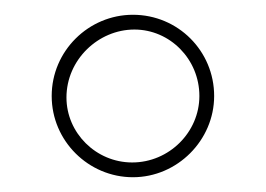

<svg xmlns="http://www.w3.org/2000/svg" viewBox="-20 -740 360 260"><path d="M160 -720C100 -720 50 -671 50 -610C50 -549 100 -500 160 -500C220 -500 270 -550 270 -610C270 -671 221 -720 160 -720ZM159 -520C110 -520 70 -560 70 -608C70 -659 113 -700 162 -700C210 -700 250 -660 250 -610C250 -561 209 -520 159 -520Z"/></svg>

Font: Perun Thin
Style: Regular
Weight: 100
Foundry: Copyright (c) Stefan Peev, Context Ltd, 2016
Version: Version 1.089